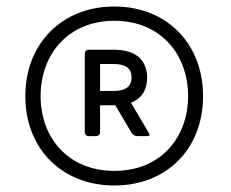

<svg xmlns="http://www.w3.org/2000/svg" viewBox="-20 -793 711 591"><path d="M332 -222C492 -222 605 -334 605 -497C605 -660 492 -773 332 -773C172 -773 58 -660 58 -497C58 -334 172 -222 332 -222ZM332 -267C189 -267 105 -370 105 -497C105 -625 189 -729 332 -729C475 -729 559 -625 559 -497C559 -370 475 -267 332 -267ZM385 -384C389 -378 396 -374 403 -374H432C440 -374 442 -378 438 -384L383 -477C418 -490 433 -519 433 -555C432 -603 404 -640 330 -640H253C246 -640 241 -635 241 -628V-386C241 -379 246 -374 253 -374H276C283 -374 288 -379 288 -386V-469H335ZM329 -596C369 -596 385 -581 385 -555C385 -528 369 -513 329 -513H288V-596Z"/></svg>

Font: LINE Seed JP_OTF Regular
Style: Regular
Weight: 400
Designer: LY Corporation & Fontrix & Fontworks
Version: Version 1.002